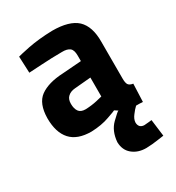

<svg xmlns="http://www.w3.org/2000/svg" viewBox="-175 -618 860 940"><g transform="rotate(-30 255.0 -148.0)"><path d="M445 -344Q446 -431 403 -472Q360 -512 263 -512Q187 -510 126 -498Q64 -485 60 -483L64 -390Q70 -391 133 -394Q197 -398 252 -398Q282 -399 297 -387Q311 -376 311 -344V-313L204 -305Q121 -301 75 -268Q30 -235 29 -152Q29 -72 67 -30Q105 12 184 12Q242 10 286 -6Q329 -21 331 -23L351 -10L348 -11Q343 -10 308 24Q272 59 267 120Q268 165 298 190Q329 216 376 216Q411 215 443 210Q476 206 478 205L466 110Q464 110 448 112Q431 114 424 114Q410 114 401 106Q392 97 392 81Q393 62 408 43Q422 24 436 11Q444 11 454 11Q463 12 474 12L478 -89Q458 -92 451 -103Q445 -114 445 -136ZM311 -220V-113Q309 -112 278 -105Q247 -98 213 -97Q186 -97 175 -113Q164 -129 164 -156Q164 -183 179 -196Q194 -210 220 -212Z"/></g></svg>

Font: RazerF5
Style: Bold
Weight: 700
Foundry: Razer Inc.
Version: Version 1.000;PS 001.001;hotconv 1.0.56